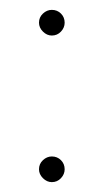

<svg xmlns="http://www.w3.org/2000/svg" viewBox="-20 -362 210 389"><path d="M111 -316Q111 -306 103.5 -298Q96 -290 85 -290Q75 -290 67 -298Q59 -306 59 -316Q59 -327 67 -334.5Q75 -342 85 -342Q96 -342 103.5 -334.5Q111 -327 111 -316ZM111 -19Q111 -9 103.5 -1Q96 7 85 7Q75 7 67 -1Q59 -9 59 -19Q59 -30 67 -37.5Q75 -45 85 -45Q96 -45 103.5 -37.5Q111 -30 111 -19Z"/></svg>

Font: TypoPRO Montserrat
Style: Regular
Weight: 250
Designer: Julieta Ulanovsky
Foundry: Julieta Ulanovsky
Version: Version 6.001